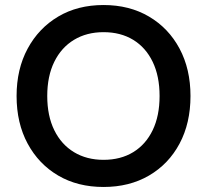

<svg xmlns="http://www.w3.org/2000/svg" viewBox="-20 -732 824 764"><path d="M392 12Q289 12 211.5 -33.5Q134 -79 90 -160.5Q46 -242 46 -350Q46 -457 90 -538.5Q134 -620 211.5 -666Q289 -712 392 -712Q495 -712 573 -666Q651 -620 694.5 -538.5Q738 -457 738 -350Q738 -242 694.5 -160.5Q651 -79 573 -33.5Q495 12 392 12ZM392 -96Q460 -96 510 -126.5Q560 -157 587.5 -214Q615 -271 615 -350Q615 -429 587.5 -486Q560 -543 510 -573.5Q460 -604 392 -604Q325 -604 274.5 -573.5Q224 -543 196 -486Q168 -429 168 -350Q168 -271 196 -214Q224 -157 274.5 -126.5Q325 -96 392 -96Z"/></svg>

Font: DM Sans 17pt SemiBold
Style: Regular
Weight: 600
Version: Version 4.004;gftools[0.9.30]